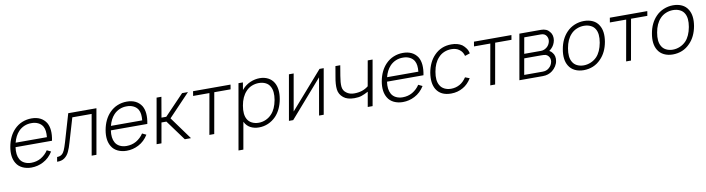

<svg xmlns="http://www.w3.org/2000/svg" viewBox="-30 -1341 8655 2354"><g transform="rotate(-10 4297.5 -164.0)"><path d="M133.5 -112.5Q152 -79 188.8 -60.8Q225.5 -42.5 272 -42.5Q338 -42.5 392.5 -73Q421 -90 444 -111.8Q467 -133.5 484.5 -160.5L534.5 -136.5Q486.5 -59 412.5 -21Q343 15.5 263.5 15.5Q233.5 15.5 205.5 9.5Q177.5 3.5 153.5 -8Q129.5 -19.5 110.2 -36.5Q91 -53.5 78 -76Q30 -154.5 52 -280Q75.5 -409 151 -487.5Q195 -533 250.5 -555.5Q306 -578 366.5 -578Q491 -578 549 -488.5Q597 -407.5 568.5 -264.5H114.5Q101 -169 133.5 -112.5ZM125 -318.5H514.5Q518.5 -362 514.5 -394.5Q510.5 -427 496 -453Q476 -486.5 438.8 -504.2Q401.5 -522 356 -521Q333.5 -521.5 311.2 -517.2Q289 -513 268 -504.2Q247 -495.5 228 -482.2Q209 -469 193.5 -452Q146.5 -401.5 125 -318.5Z M1174 -562.5 1075 0H1015.5L1104 -504H863.5L776 -207.5Q757.5 -141 736 -96Q716 -52 679 -25Q642 2 585.5 0L595.5 -57.5Q632 -57.5 654 -75Q676 -92.5 689.5 -124Q696.5 -140 704.5 -163.2Q712.5 -186.5 722 -217.5L823 -562.5Z M1320 -112.5Q1338.5 -79 1375.2 -60.8Q1412 -42.5 1458.5 -42.5Q1524.5 -42.5 1579 -73Q1607.5 -90 1630.5 -111.8Q1653.5 -133.5 1671 -160.5L1721 -136.5Q1673 -59 1599 -21Q1529.5 15.5 1450 15.5Q1420 15.5 1392 9.5Q1364 3.5 1340 -8Q1316 -19.5 1296.8 -36.5Q1277.5 -53.5 1264.5 -76Q1216.5 -154.5 1238.5 -280Q1262 -409 1337.5 -487.5Q1381.5 -533 1437 -555.5Q1492.5 -578 1553 -578Q1677.5 -578 1735.5 -488.5Q1783.5 -407.5 1755 -264.5H1301Q1287.5 -169 1320 -112.5ZM1311.5 -318.5H1701Q1705 -362 1701 -394.5Q1697 -427 1682.5 -453Q1662.5 -486.5 1625.2 -504.2Q1588 -522 1542.5 -521Q1520 -521.5 1497.8 -517.2Q1475.5 -513 1454.5 -504.2Q1433.5 -495.5 1414.5 -482.2Q1395.5 -469 1380 -452Q1333 -401.5 1311.5 -318.5Z M1884.5 0H1824L1923 -562.5H1983L1939.5 -310.5H1999L2240.5 -562.5H2313.5L2047 -282.5L2252 0H2175L1990.5 -252H1929Z M2834 -505H2631L2541.5 0H2481L2570.5 -505H2367.5L2377 -562.5H2843.5Z M3407 -282.5Q3383.5 -153.5 3310 -76Q3266 -31 3211.8 -7.8Q3157.5 15.5 3097.5 15.5Q3037 15.5 2991.2 -9.2Q2945.5 -34 2921.5 -82.5L2919.5 -86.5L2860 250H2799.5L2942.5 -562.5H2997.5L2982 -470L2992.5 -482.5Q3033 -528 3090 -553Q3148.5 -578 3208 -578Q3265.5 -578 3311.2 -554.8Q3357 -531.5 3383 -487.5Q3429 -408.5 3407 -282.5ZM3342.5 -282.5Q3361 -391 3325.5 -451Q3307 -485.5 3270.5 -503.2Q3234 -521 3187 -521Q3141.5 -521 3098.8 -503.8Q3056 -486.5 3025.5 -452Q2967 -390 2948.5 -282.5Q2929 -173 2965 -111.5Q2984 -78 3021 -59.8Q3058 -41.5 3104 -41.5Q3126.5 -41.5 3148.8 -46.2Q3171 -51 3192 -60.2Q3213 -69.5 3231.8 -82.8Q3250.5 -96 3266.5 -113.5Q3322 -171.5 3342.5 -282.5Z M3904.5 0H3846.5L3927.5 -461.5L3524.5 0H3471.5L3570.5 -562.5H3629.5L3548.5 -103L3951.5 -562.5H4003.5Z M4612 -562.5 4513 0H4452.5L4485 -184.5Q4439.5 -160 4401.5 -147Q4364.5 -134.5 4312 -134.5Q4223 -134.5 4175.5 -174Q4124.5 -215 4117 -277.5Q4109.5 -339.5 4127.5 -434.5L4149.5 -562.5H4209.5L4188 -434.5Q4173.5 -352 4178 -302Q4182.5 -251 4223.5 -222Q4261.5 -192.5 4320 -192.5Q4426 -192.5 4496 -250L4551.5 -562.5Z M4758 -112.5Q4776.5 -79 4813.2 -60.8Q4850 -42.5 4896.5 -42.5Q4962.5 -42.5 5017 -73Q5045.5 -90 5068.5 -111.8Q5091.5 -133.5 5109 -160.5L5159 -136.5Q5111 -59 5037 -21Q4967.5 15.5 4888 15.5Q4858 15.5 4830 9.5Q4802 3.5 4778 -8Q4754 -19.5 4734.8 -36.5Q4715.5 -53.5 4702.5 -76Q4654.5 -154.5 4676.5 -280Q4700 -409 4775.5 -487.5Q4819.5 -533 4875 -555.5Q4930.5 -578 4991 -578Q5115.5 -578 5173.5 -488.5Q5221.5 -407.5 5193 -264.5H4739Q4725.5 -169 4758 -112.5ZM4749.5 -318.5H5139Q5143 -362 5139 -394.5Q5135 -427 5120.5 -453Q5100.5 -486.5 5063.2 -504.2Q5026 -522 4980.5 -521Q4958 -521.5 4935.8 -517.2Q4913.5 -513 4892.5 -504.2Q4871.5 -495.5 4852.5 -482.2Q4833.5 -469 4818 -452Q4771 -401.5 4749.5 -318.5Z M5736 -409.5Q5730.5 -435 5716 -456.5Q5701.5 -478 5681.5 -491.5Q5644 -520 5583.5 -520Q5536.5 -520 5494 -502.2Q5451.5 -484.5 5421 -450Q5363.5 -389 5345 -281Q5325.5 -173 5362 -112.5Q5380.5 -79 5416.8 -60.8Q5453 -42.5 5499.5 -42.5Q5558 -42.5 5608.5 -71Q5631 -83.5 5651.2 -103.5Q5671.5 -123.5 5690 -151L5745 -130Q5699.5 -57.5 5639 -24Q5571 15.5 5489 15.5Q5360 15.5 5305.5 -75Q5260 -151.5 5280.5 -281Q5304.5 -410.5 5378.5 -487.5Q5464.5 -578 5594 -578Q5673 -578 5726.5 -542.5Q5753.5 -521.5 5773.2 -493Q5793 -464.5 5798.5 -430Z M6331 -505H6128L6038.5 0H5978L6067.5 -505H5864.5L5874 -562.5H6340.5Z M6709 -562.5Q6780.5 -562.5 6815.5 -515.5Q6834 -494.5 6840.2 -466.5Q6846.5 -438.5 6841.5 -408.5Q6836 -380 6822.8 -355Q6809.5 -330 6788.5 -310.5Q6780.5 -303.5 6774.2 -298.2Q6768 -293 6763.5 -290.5Q6789 -276.5 6800 -259.5Q6817.5 -239.5 6823.8 -212.2Q6830 -185 6824.5 -155Q6819.5 -122 6799.8 -91.2Q6780 -60.5 6753 -39.5Q6703 0 6633 0H6340.5L6439.5 -562.5ZM6455 -308.5H6664.5Q6706.5 -308.5 6743.5 -341.5Q6772 -370 6779 -408.5Q6785 -443 6766.5 -474Q6745 -507.5 6699.5 -507.5H6490.5ZM6410 -54H6638.5Q6662.5 -54 6682.2 -60.2Q6702 -66.5 6720.5 -82.5Q6755.5 -112 6763.5 -158.5Q6766.5 -177 6761.8 -194.8Q6757 -212.5 6745.5 -226Q6729.5 -245 6711 -249.5Q6692 -254 6659 -254H6445.5Z M6956 -76Q6908 -154.5 6931 -282.5Q6952.5 -408 7029 -487.5Q7070.5 -531 7127 -554.5Q7184.5 -578 7244.5 -578Q7306.5 -578 7354.2 -555.5Q7402 -533 7429 -487.5Q7476.5 -410.5 7455 -282.5Q7432 -153.5 7356 -76Q7312 -29.5 7257.2 -7Q7202.5 15.5 7139.5 15.5Q7079 15.5 7031 -7.8Q6983 -31 6956 -76ZM7374 -451Q7355 -484.5 7318 -502.2Q7281 -520 7234 -520Q7188.5 -520 7145.2 -502.2Q7102 -484.5 7071.5 -451Q7014 -390 6995.5 -282.5Q6976 -173 7012.5 -112.5Q7021.5 -96 7035.2 -83Q7049 -70 7067 -61Q7085 -52 7106 -47.2Q7127 -42.5 7150 -42.5Q7172.5 -42.5 7195.2 -47.2Q7218 -52 7239.2 -61Q7260.5 -70 7279.5 -83Q7298.5 -96 7314.5 -112.5Q7370 -171 7390.5 -282.5Q7409.5 -391.5 7374 -451Z M8022.5 -505H7819.5L7730 0H7669.5L7759 -505H7556L7565.5 -562.5H8032Z M8065.5 -76Q8017.5 -154.5 8040.5 -282.5Q8062 -408 8138.5 -487.5Q8180 -531 8236.5 -554.5Q8294 -578 8354 -578Q8416 -578 8463.8 -555.5Q8511.5 -533 8538.5 -487.5Q8586 -410.5 8564.5 -282.5Q8541.5 -153.5 8465.5 -76Q8421.5 -29.5 8366.8 -7Q8312 15.5 8249 15.5Q8188.5 15.5 8140.5 -7.8Q8092.5 -31 8065.5 -76ZM8483.5 -451Q8464.5 -484.5 8427.5 -502.2Q8390.5 -520 8343.5 -520Q8298 -520 8254.8 -502.2Q8211.5 -484.5 8181 -451Q8123.5 -390 8105 -282.5Q8085.5 -173 8122 -112.5Q8131 -96 8144.8 -83Q8158.5 -70 8176.5 -61Q8194.5 -52 8215.5 -47.2Q8236.5 -42.5 8259.5 -42.5Q8282 -42.5 8304.8 -47.2Q8327.5 -52 8348.8 -61Q8370 -70 8389 -83Q8408 -96 8424 -112.5Q8479.5 -171 8500 -282.5Q8519 -391.5 8483.5 -451Z"/></g></svg>

Font: Russisch Sans Light
Style: Italic
Weight: 300
Italic angle: -10°
Designer: Michael Sharanda (font) & Cristiano Sobral (main changes)
Foundry: Michael Sharanda
Version: Version 2.00;September 8, 2020;FontCreator 13.0.0.2681 64-bi